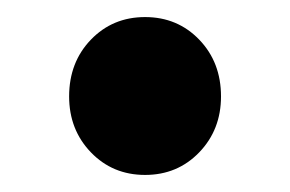

<svg xmlns="http://www.w3.org/2000/svg" viewBox="-20 -433 340 225"><path d="M150 -228Q112 -228 86.5 -254.5Q61 -281 61 -320Q61 -360 86.5 -386.5Q112 -413 150 -413Q188 -413 213.5 -386.5Q239 -360 239 -320Q239 -281 213.5 -254.5Q188 -228 150 -228Z"/></svg>

Font: Giro Regular
Style: Bold
Weight: 700
Designer: Paul D. Hunt
Foundry: Adobe Systems Incorporated
Version: Version 1.000;PS 1.0;hotconv 1.0.88;makeotf.lib2.5.647800